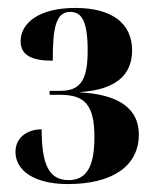

<svg xmlns="http://www.w3.org/2000/svg" viewBox="-20 -844 393 484"><path d="M151 -380C263 -380 330 -425 330 -505C330 -571 278 -606 183 -611V-612C272 -618 313 -655 313 -717C313 -786 261 -824 170 -824C78 -824 32 -786 32 -740C32 -703 63 -691 113 -691C113 -772 120 -814 157 -814C186 -814 201 -791 201 -716C201 -641 182 -615 132 -615H105V-605H132C195 -605 218 -578 218 -498C218 -422 197 -390 153 -390C104 -390 85 -428 85 -518C47 -518 19 -496 19 -461C19 -415 65 -380 151 -380Z"/></svg>

Font: Noto Serif Display Condensed ExtraBold
Style: Regular
Weight: 800
Width: 3
Designer: Monotype Design Team
Foundry: Monotype Imaging Inc.
Version: Version 2.009